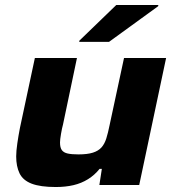

<svg xmlns="http://www.w3.org/2000/svg" viewBox="-20 -743 700 771"><path d="M204 8Q142 8 107 -5.5Q72 -19 58.5 -47Q45 -75 45 -115Q45 -136 49.5 -167Q54 -198 60 -229L120 -510H289L233 -243Q229 -229 225 -205.5Q221 -182 221 -171Q221 -150 228.5 -140Q236 -130 252 -126.5Q268 -123 295 -123Q331 -123 353 -130Q375 -137 387.5 -151Q400 -165 407 -187.5Q414 -210 420 -240L478 -510H647L539 0H379L389 -65H380Q360 -40 333.5 -23.5Q307 -7 275 0.5Q243 8 204 8ZM298 -575 299 -580 447 -723H616L615 -718L418 -575Z"/></svg>

Font: Saira Expanded
Style: Bold Italic
Weight: 700
Width: 7
Italic angle: -12°
Designer: Hector Gatti with collaboration of the Omnibus-Type team
Foundry: Omnibus-Type
Version: Version 1.101